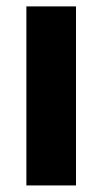

<svg xmlns="http://www.w3.org/2000/svg" viewBox="-20 -565 312 585"><path d="M60.4 -545.5H211.6V0H60.4Z"/></svg>

Font: Cannonade
Style: Bold
Weight: 700
Designer: Rasmus Andersson
Foundry: rsms
Version: Version 3.012;git-f93a4a705